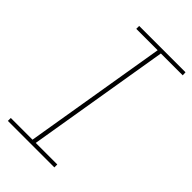

<svg xmlns="http://www.w3.org/2000/svg" viewBox="-225 -808 882 882"><g transform="rotate(45 216.0 -367.5)"><path d="M11 0H313V-19H173L289 -716H431L430 -735H129V-716H268L152 -19H11Z"/></g></svg>

Font: Iosevka Sparkle Thin
Style: Italic
Weight: 100
Italic angle: -9°
Designer: Belleve Invis
Foundry: Belleve Invis
Version: Version 4.5.0; ttfautohint (v1.8.3)